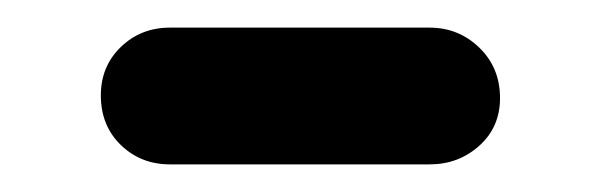

<svg xmlns="http://www.w3.org/2000/svg" viewBox="-20 -361 434 139"><path d="M103 -242Q82 -242 67.5 -256Q53 -270 53 -292Q53 -313 67.5 -327Q82 -341 103 -341H291Q312 -341 327 -326.5Q342 -312 342 -290Q342 -269 327 -255.5Q312 -242 291 -242Z"/></svg>

Font: Quicksand Light SemiBold
Style: Regular
Weight: 600
Version: Version 3.004